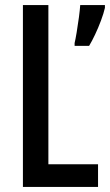

<svg xmlns="http://www.w3.org/2000/svg" viewBox="-20 -734 432 754"><path d="M70 0V-714H170V-89H365V0ZM392 -703Q387 -681 376.5 -653Q366 -625 353.5 -598.5Q341 -572 330 -554H273V-565Q276 -577 281 -606.5Q286 -636 290 -666.5Q294 -697 295 -714H392Z"/></svg>

Font: Noto Sans ExtraCondensed Medium
Style: Regular
Weight: 500
Width: 2
Designer: Monotype Design Team
Foundry: Monotype Imaging Inc.
Version: Version 2.013; ttfautohint (v1.8.4.7-5d5b)